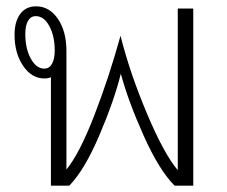

<svg xmlns="http://www.w3.org/2000/svg" viewBox="-20 -587 718 607"><path d="M591 -560V0H532Q483 -49 434 -158.5Q385 -268 362 -354Q341 -269 294 -159Q247 -49 199 0H141V-343Q133 -339 120 -339Q80 -339 53 -379Q26 -419 26 -477Q26 -519 44 -543Q62 -567 94 -567Q136 -567 163 -527.5Q190 -488 190 -426V-51Q231 -101 277.5 -220.5Q324 -340 361 -474Q390 -358 444 -229.5Q498 -101 542 -49V-560ZM153 -427Q153 -473 136 -504.5Q119 -536 93 -536Q77 -536 68.5 -521Q60 -506 60 -480Q60 -433 77.5 -401.5Q95 -370 120 -370Q136 -370 144.5 -385.5Q153 -401 153 -427Z"/></svg>

Font: KoHo Light
Style: Regular
Weight: 300
Version: Version 1.000; ttfautohint (v1.6)